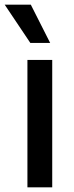

<svg xmlns="http://www.w3.org/2000/svg" viewBox="-46 -802 315 822"><path d="M83.8 -618.3 -25.9 -782H85.9L168.7 -618.3ZM71.4 0V-545.5H177.6V0Z"/></svg>

Font: TID UI Medium
Style: Regular
Weight: 500
Designer: The TID Project Authors
Foundry: Bakken & Bæck
Version: Version 1.001;hotconv 1.0.109;makeotfexe 2.5.65596